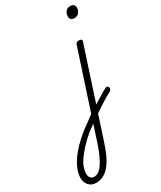

<svg xmlns="http://www.w3.org/2000/svg" viewBox="-595 -883 1262 1503"><g transform="rotate(-30 35.5 -131.5)"><path d="M77 9Q97 -5 118 -18Q139 -31 159.5 -44Q180 -57 199 -68Q218 -79 235 -88Q247 -94 254 -90.5Q261 -87 264 -78Q267 -69 263.5 -61Q260 -53 252 -48Q230 -37 207 -23Q184 -9 160 6Q136 21 112 37.5Q88 54 64 69ZM-196 519Q-225 519 -244.5 506.5Q-264 494 -275 472Q-286 450 -286 424Q-286 392 -272.5 355Q-259 318 -233 278.5Q-207 239 -167 197.5Q-127 156 -73 113Q-45 93 -17 72.5Q11 52 38 31L210 -494Q214 -506 220.5 -510.5Q227 -515 240 -515Q257 -515 263 -508.5Q269 -502 264 -488L14 276Q-6 338 -28.5 384Q-51 430 -77 460Q-103 490 -132.5 504.5Q-162 519 -196 519ZM-188 470Q-166 470 -146.5 457Q-127 444 -108.5 417Q-90 390 -71.5 350Q-53 310 -35 255L14 105Q-2 117 -18.5 129.5Q-35 142 -51 154Q-99 195 -133 232.5Q-167 270 -189 302Q-211 334 -221 363.5Q-231 393 -231 420Q-231 434 -226 445Q-221 456 -211.5 463Q-202 470 -188 470ZM300 -683Q281 -683 270.5 -692.5Q260 -702 260 -719Q260 -745 275 -763.5Q290 -782 317 -782Q335 -782 346 -772.5Q357 -763 357 -745Q357 -720 341.5 -701.5Q326 -683 300 -683Z"/></g></svg>

Font: Playwrite US Trad ExtraLight
Style: Regular
Weight: 250
Designer: Veronika Burian, José Scaglione
Foundry: TypeTogether
Version: Version 1.003